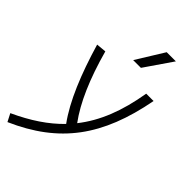

<svg xmlns="http://www.w3.org/2000/svg" viewBox="-328 -890 1215 1215"><g transform="rotate(45 279.5 -282.5)"><path d="M0 230.5C323.7 87.9 486.8 -132.3 559.6 -517.6H493.7C462.9 -332.5 406.7 -190.4 316.9 -76.7C240.2 -180.7 175.3 -328.6 121.6 -523.9L54.7 -517.6C115.2 -312.5 185.5 -140.6 271 -23.9C193.8 56.2 95.7 121.1 -27.3 177.7ZM285.2 -609.4H354.5L481.9 -794.9H399.9Z"/></g></svg>

Font: Cascadia Code NF Light
Style: Italic
Weight: 300
Italic angle: -10°
Monospace: yes
Designer: Aaron Bell
Foundry: Saja Typeworks
Version: Version 2404.023